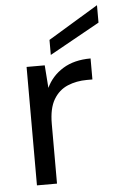

<svg xmlns="http://www.w3.org/2000/svg" viewBox="-53 -764 489 801"><g transform="rotate(-5 192.0 -363.5)"><path d="M69 0V-496H145L152 -401Q175 -450 222 -479Q269 -508 338 -508V-420H315Q271 -420 234 -404.5Q197 -389 175 -352Q153 -315 153 -250V0ZM174 -537V-600L384 -727V-654Z"/></g></svg>

Font: DeepMind Sans
Style: Regular
Weight: 400
Designer: Jonny Pinhorn / Modifications: Colophon Foundry
Foundry: Colophon Foundry
Version: Version 1.002; ttfautohint (v1.8.2)